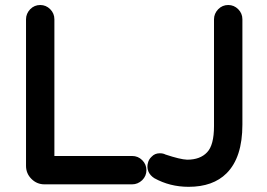

<svg xmlns="http://www.w3.org/2000/svg" viewBox="-20 -718 1058 760"><path d="M83 -61.5V-641.6Q83 -664.1 99.6 -681.6Q116.2 -698.2 139.2 -698.2Q162.1 -698.2 178.7 -681.6Q195.3 -665 195.3 -641.6V-101.6V-100.6Q196.3 -100.6 196.3 -100.6H502.9Q526.4 -100.6 543 -84Q559.6 -67.4 559.6 -44.4Q559.6 -21.5 543 -4.9Q525.4 11.7 502.9 11.7H156.2Q126 11.7 104.5 -9.8Q83 -31.2 83 -61.5ZM195.3 -99.6ZM567.4 -39.1Q563.5 -48.8 563.5 -57.6Q563.5 -66.4 565.4 -72.3Q568.4 -86.9 580.1 -97.7Q592.8 -111.3 612.3 -111.3Q626 -111.3 634.8 -106.4Q693.4 -86.9 720.7 -85.9Q772.5 -85.9 799.8 -115.2Q827.1 -143.6 827.1 -218.8V-641.6Q827.1 -664.1 843.8 -681.6Q860.4 -698.2 883.3 -698.2Q906.2 -698.2 922.9 -681.6Q939.5 -665 939.5 -641.6V-224.6Q939.5 -94.7 877 -32.2Q823.2 21.5 726.6 21.5Q652.3 21.5 590.8 -12.7Q574.2 -23.4 567.4 -39.1Z"/></svg>

Font: FakePearl
Style: SemiBold
Weight: 400
Version: Version 1.2